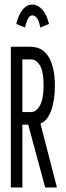

<svg xmlns="http://www.w3.org/2000/svg" viewBox="-20 -830 290 850"><path d="M28 0V-623H114Q169 -623 196 -577Q223 -531 223 -451Q223 -385 206 -339.5Q189 -294 159 -283L232 0H180L105 -278H79V0ZM79 -334H118Q141 -334 157 -363.5Q173 -393 173 -451Q173 -513 157 -540Q141 -567 118 -567H79ZM91 -708 52 -724Q63 -768 81.5 -789Q100 -810 123 -810Q146 -810 166 -789Q186 -768 197 -724L158 -708Q153 -738 143.5 -750Q134 -762 123 -762Q112 -762 104 -747.5Q96 -733 91 -708Z"/></svg>

Font: Inconsolata UltraCondensed
Style: Regular
Weight: 400
Width: 1
Monospace: yes
Designer: Raph Levien, Cyreal, Brenton Simpson
Foundry: Raph Levien, Cyreal, Google
Version: Version 3.001; ttfautohint (v1.8.2.53-6de2)